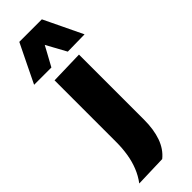

<svg xmlns="http://www.w3.org/2000/svg" viewBox="-357 -793 1009 1009"><g transform="rotate(-45 147.5 -288.0)"><path d="M-16.5 197.5Q8 165 23.2 126.8Q38.5 88.5 45.2 46Q52 3.5 52 -41.5V-214.5V-264.5Q52 -317 52 -357Q52 -397 52 -431.2Q52 -465.5 52 -500.5L238.5 -505.5Q238.5 -470 238.5 -435Q238.5 -400 238.5 -359Q238.5 -318 238.5 -264.5Q238.5 -219 238.5 -179.2Q238.5 -139.5 238.5 -101.5Q238.5 -63.5 238.5 -22.5Q238.5 13.5 233.8 45.5Q229 77.5 219.5 104.5Q210 131.5 195 153.5Q180 175.5 159.5 192ZM208 -558Q189 -593 169.2 -628.8Q149.5 -664.5 129.5 -701.2Q109.5 -738 89 -774.5H231.5Q257.5 -720 283.2 -667Q309 -614 334.5 -560ZM-40.5 -560Q-14 -614 11.5 -667Q37 -720 64 -774.5H205.5Q185 -738 165.2 -701.8Q145.5 -665.5 126.2 -629.8Q107 -594 88 -560Z"/></g></svg>

Font: Commissioner Thin ExtraBold
Style: Regular
Weight: 800
Version: Version 1.000